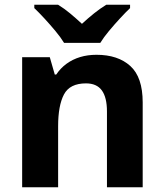

<svg xmlns="http://www.w3.org/2000/svg" viewBox="-20 -786 690 806"><path d="M385 -556Q475 -556 527 -509Q579 -462 579 -356V0H429V-318Q429 -377 407.5 -406.5Q386 -436 341 -436Q273 -436 248.5 -389.5Q224 -343 224 -256V0H73V-546H189L210 -473H216Q234 -500 259.5 -518.5Q285 -537 316.5 -546.5Q348 -556 385 -556ZM249 -606Q235 -629 212.5 -656Q190 -683 166.5 -708.5Q143 -734 124 -752V-766H224Q250 -750 274 -730Q298 -710 324 -686Q350 -710 375 -730Q400 -750 426 -766H526V-752Q508 -735 484 -709Q460 -683 437.5 -656Q415 -629 401 -606Z"/></svg>

Font: Noto Sans Lao
Style: Bold
Weight: 700
Designer: Monotype Design Team
Foundry: Monotype Imaging Inc.
Version: Version 2.003